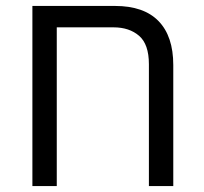

<svg xmlns="http://www.w3.org/2000/svg" viewBox="-20 -626 687 646"><path d="M89 -606H367Q464 -606 513.5 -555Q563 -504 563 -407V0H481V-410Q481 -477 448 -505.5Q415 -534 362 -534H171V0H89Z"/></svg>

Font: IBM Plex Sans Hebrew
Style: Regular
Weight: 400
Designer: Mike Abbink, Paul van der Laan, Pieter van Rosmalen, Yanek Iontef
Foundry: Bold Monday
Version: Version 1.2